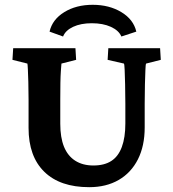

<svg xmlns="http://www.w3.org/2000/svg" viewBox="-20 -775 725 804"><path d="M35.2 -573.2H295.9L298.8 -524.4L237.3 -508.8Q236.3 -499 234.9 -478Q233.4 -457 232.9 -427.2Q232.4 -397.5 232.4 -358.4V-256.8Q232.4 -199.2 248 -160.6Q263.7 -122.1 294.9 -102.1Q326.2 -82 371.1 -82Q417 -82 446.3 -101.1Q475.6 -120.1 490.2 -159.7Q504.9 -199.2 504.9 -257.8V-340.8Q504.9 -384.8 503.9 -421.9Q502.9 -459 502 -482.4Q501 -505.9 499 -508.8L430.7 -524.4L433.6 -573.2H650.4L653.3 -524.4L591.8 -508.8Q589.8 -505.9 588.9 -482.4Q587.9 -459 586.9 -421.9Q585.9 -384.8 585.9 -340.8V-241.2Q585.9 -164.1 557.6 -107.9Q529.3 -51.8 477.1 -21.5Q424.8 8.8 353.5 8.8Q231.4 8.8 165.5 -55.7Q99.6 -120.1 99.6 -239.3V-358.4Q99.6 -399.4 98.6 -432.1Q97.7 -464.8 96.7 -484.9Q95.7 -504.9 94.7 -508.8L32.2 -524.4ZM244.1 -622.1 187.5 -642.6Q199.2 -693.4 249 -724.1Q298.8 -754.9 368.2 -754.9Q437.5 -754.9 488.3 -724.1Q539.1 -693.4 550.8 -642.6L488.3 -622.1Q477.5 -647.5 444.3 -662.6Q411.1 -677.7 364.3 -677.7Q318.4 -677.7 286.1 -662.6Q253.9 -647.5 244.1 -622.1Z"/></svg>

Font: Crimson Pro
Style: Bold
Weight: 700
Designer: Jacques Le Bailly
Foundry: Baron von Fonthausen
Version: Version 1.003